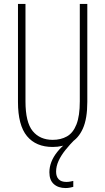

<svg xmlns="http://www.w3.org/2000/svg" viewBox="-20 -734 533 972"><path d="M264 135Q264 160 277 173.5Q290 187 316 187Q327 187 336.5 185Q346 183 351 182V212Q344 214 333.5 216Q323 218 312 218Q275 218 252.5 198Q230 178 230 138Q230 112 240 86Q250 60 270 35Q290 10 317 -11L361 -30Q334 -3 311.5 25Q289 53 276.5 80.5Q264 108 264 135ZM422 -218Q422 -133 399.5 -83Q377 -33 337.5 -11.5Q298 10 247 10Q162 10 116.5 -45Q71 -100 71 -218V-714H109V-221Q109 -115 145.5 -70.5Q182 -26 247 -26Q288 -26 319 -43.5Q350 -61 367 -104Q384 -147 384 -221V-714H422Z"/></svg>

Font: Noto Sans Khmer ExtraCondensed ExtraLight
Style: Regular
Weight: 250
Width: 2
Designer: Danh Hong and the Monotype Design Team
Foundry: Monotype Imaging Inc.
Version: Version 2.004